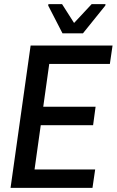

<svg xmlns="http://www.w3.org/2000/svg" viewBox="-20 -908 564 928"><path d="M31 0ZM31 0 128 -688H524L511 -599H218L189 -392H442L430 -303H177L147 -89H440L427 0ZM282 -747 213 -881 214 -888H280L338 -797L423 -888H490L489 -881L381 -747Z"/></svg>

Font: Assailand Medium
Style: Italic
Weight: 500
Italic angle: -8°
Designer: Hector Gatti with collaboration of the Omnibus-Type team
Foundry: Omnibus-Type
Version: Version 0.072;October 19, 2019;FontCreator 12.0.0.2547 64-bi